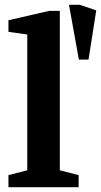

<svg xmlns="http://www.w3.org/2000/svg" viewBox="-20 -776 419 796"><path d="M307 -529 266 -756H311L379 -733L347 -529ZM15 0V-50L93 -70V-633L15 -644V-692L184 -731H228V-70L306 -50V0Z"/></svg>

Font: Manuale
Style: Bold
Weight: 700
Version: Version 1.002